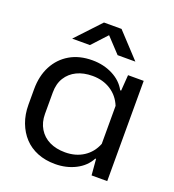

<svg xmlns="http://www.w3.org/2000/svg" viewBox="-134 -832 856 945"><g transform="rotate(20 294.0 -359.5)"><path d="M260 9Q209 9 168 -7.5Q127 -24 98.5 -54.5Q70 -85 54 -127.5Q38 -170 38 -221V-302Q38 -372 65.5 -424Q93 -476 142.5 -505Q192 -534 260 -534Q319 -534 367 -509.5Q415 -485 438 -442H443L449 -525H531V0H449L442 -84H438Q415 -40 367 -15.5Q319 9 260 9ZM287 -62Q342 -62 383 -88.5Q424 -115 443 -163V-362Q424 -409 383 -435.5Q342 -462 287 -462Q240 -462 205 -445Q170 -428 150 -396Q130 -364 130 -318V-206Q130 -162 150 -129Q170 -96 205 -79Q240 -62 287 -62ZM129 -600 249 -728H341L460 -600H367L294 -678L222 -600Z"/></g></svg>

Font: Hubot Sans
Style: Regular
Weight: 400
Designer: Deni Anggara
Foundry: GitHub, Inc., Subsidiary of Microsoft Corporation
Version: Version 2.000